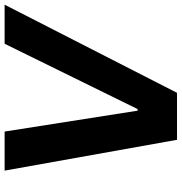

<svg xmlns="http://www.w3.org/2000/svg" viewBox="-20 -768 767 810"><g transform="rotate(90 363.0 -363.5)"><path d="M-21.7 0 350.1 -727.3H548.3L678.3 0H513.5L425.4 -561.1H418.7L143.1 0Z"/></g></svg>

Font: Inter P
Style: Bold Italic
Weight: 700
Italic angle: 9.39999°
Designer: Rasmus Andersson
Foundry: rsms
Version: Version 3.018;git-588b23468